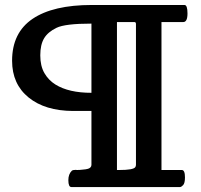

<svg xmlns="http://www.w3.org/2000/svg" viewBox="-20 -755 811 775"><path d="M268.1 0Q255.9 0 255.9 -27.8Q255.9 -51.8 269.5 -65.4Q273.4 -69.3 284.7 -69.3H286.6Q288.6 -68.8 290.5 -68.8Q301.8 -68.8 313.5 -70.3Q327.6 -71.3 335.4 -73.7Q349.1 -78.1 349.1 -89.8V-307.1H274.9Q162.1 -307.6 95.7 -361.3Q28.8 -415.5 28.8 -509.8Q28.8 -623 111.6 -679Q194.3 -734.9 350.6 -734.9H724.6Q736.8 -734.9 736.8 -700.7Q736.8 -666 719.7 -666H631.8V-68.8H713.9Q726.6 -68.8 726.6 -39.1Q726.6 -15.6 719.2 -7.8Q711.9 0 706.5 0ZM142.6 -531.7Q142.6 -488.8 159.2 -460Q175.8 -431.2 204.1 -413.6Q257.8 -380.4 349.1 -380.4V-659.7Q243.2 -659.7 208.3 -642.8Q173.3 -626 158 -600.3Q142.6 -574.7 142.6 -531.7ZM528.8 -658.2Q528.8 -666 522.5 -666H452.1V-68.8H461.4Q518.1 -68.8 525.9 -80.1Q528.8 -84 528.8 -89.8Z"/></svg>

Font: Copse
Style: Regular
Weight: 400
Version: Version 1.000